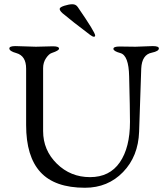

<svg xmlns="http://www.w3.org/2000/svg" viewBox="-20 -870 778 904"><path d="M428 -703Q428 -697 422 -697Q416 -697 404 -706Q319 -770 274 -808Q261 -820 261 -828Q261 -836 283 -843Q305 -850 321 -850Q337 -850 346 -837Q428 -718 428 -703ZM543 -651 618 -650 699 -653Q728 -653 728 -642Q728 -629 695 -622Q648 -613 645 -547Q644 -536 635 -250Q631 -134 559.5 -60Q488 14 380 14Q238 14 170.5 -59.5Q103 -133 103 -281V-547Q103 -607 57 -620Q24 -629 24 -642Q24 -653 53 -653L149 -650L229 -652Q258 -652 258 -641Q258 -632 225 -621Q211 -617 197 -596.5Q183 -576 183 -549V-253Q183 -163 247.5 -99.5Q312 -36 404 -36Q496 -36 544 -105.5Q592 -175 592 -296Q592 -357 588 -511Q586 -609 547 -620Q514 -629 514 -640Q514 -651 543 -651Z"/></svg>

Font: EB Garamond
Style: Regular
Weight: 400
Version: Version 0.012